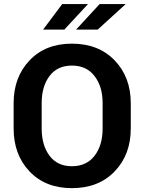

<svg xmlns="http://www.w3.org/2000/svg" viewBox="-20 -942 730 972"><path d="M474.5 -792H365L484.5 -921.5H616.5ZM305.5 -792H198L295 -921.5H425.5ZM344 10.5Q210 10.5 129.5 -74.2Q49 -159 49 -291.5V-419.5Q49 -551.5 129.5 -636.2Q210 -721 344 -721Q479 -721 560.5 -636.2Q642 -551.5 642 -419.5V-291.5Q642 -159 560.5 -74.2Q479 10.5 344 10.5ZM344 -100.5Q418 -100.5 458.8 -153.5Q499.5 -206.5 499.5 -291.5V-420.5Q499.5 -504 458.5 -557Q418 -610 344 -610Q270.5 -610 230.8 -557.2Q191 -504.5 191 -420.5V-291.5Q191 -206.5 230.8 -153.5Q270.5 -100.5 344 -100.5Z"/></svg>

Font: Roberto Sans
Style: Bold
Weight: 700
Designer: Google (font) & Cristiano Sobral (main changes)
Version: Version 1.000;October 12, 2021;FontCreator 14.0.0.2814 64-bi